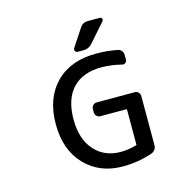

<svg xmlns="http://www.w3.org/2000/svg" viewBox="-133 -1118 1266 1245"><g transform="rotate(-15 500.0 -496.0)"><path d="M510.7 -952.1Q529.3 -981.4 563.5 -981.4H643.6Q654.3 -981.4 658.2 -972.2Q662.1 -962.9 655.3 -955.1L546.9 -832Q523.4 -805.7 489.3 -805.7H450.2Q438.5 -805.7 433.1 -815.4Q427.7 -825.2 433.6 -835ZM561.5 -763.7Q635.7 -763.7 704.1 -750Q719.7 -747.1 729 -734.9Q738.3 -722.7 738.3 -707V-675.8Q738.3 -663.1 728 -655.3Q717.8 -647.5 705.1 -651.4Q635.7 -668.9 571.3 -668.9Q445.3 -668.9 377.4 -596.7Q309.6 -524.4 309.6 -387.7Q309.6 -256.8 376 -181.6Q442.4 -106.4 551.8 -106.4Q604.5 -106.4 657.2 -122.1Q661.1 -123 661.1 -127V-359.4Q661.1 -364.3 657.2 -364.3H483.4Q468.8 -364.3 458.5 -374.5Q448.2 -384.8 448.2 -398.4V-421.9Q448.2 -436.5 458.5 -446.8Q468.8 -457 483.4 -457H739.3Q752.9 -457 763.2 -446.8Q773.4 -436.5 773.4 -421.9V-91.8Q773.4 -76.2 764.6 -63.5Q755.9 -50.8 741.2 -44.9Q645.5 -11.7 541 -11.7Q385.7 -11.7 288.1 -113.8Q190.4 -215.8 190.4 -387.7Q190.4 -562.5 289.6 -663.1Q388.7 -763.7 561.5 -763.7Z"/></g></svg>

Font: Gen Jyuu Gothic L Monospace Medium
Style: Regular
Weight: 500
Designer: [Source Han Sans]
Ryoko NISHIZUKA  (kana & ideographs); Paul D. Hunt (Latin, Greek & Cyrillic); Wenlong ZHANG  (bopomofo
Version: Version 1.002.20150607